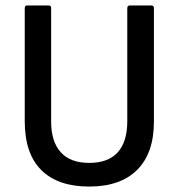

<svg xmlns="http://www.w3.org/2000/svg" viewBox="-20 -675 657 706"><path d="M308 11Q193 11 132 -49.5Q71 -110 71 -229V-645Q71 -655 80 -655H159Q168 -655 168 -645V-229Q168 -154 203.5 -115Q239 -76 308 -76Q378 -76 413 -115Q448 -154 448 -229V-645Q448 -655 458 -655H536Q546 -655 546 -645V-228Q546 -112 484.5 -50.5Q423 11 308 11Z"/></svg>

Font: Sofia Sans Semi Condensed SemiBold
Style: Regular
Weight: 600
Designer: Botio Nikoltchev, Ani Petrova
Foundry: lettersoup
Version: Version 4.100